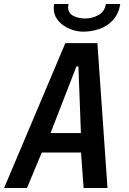

<svg xmlns="http://www.w3.org/2000/svg" viewBox="-28 -941 648 961"><path d="M299 -725H459.5L510 0H390.5L377.5 -177.5H181L107 0H-7.5ZM377 -275 364.5 -608.5H354.5L225 -275ZM241 -899.5Q241 -911 243 -921H314.5Q313 -913 313 -906Q313 -874.5 339.2 -861.5Q365.5 -848.5 397.5 -848.5Q435 -848.5 465.5 -866Q496 -883.5 502 -921H574Q565.5 -869.5 536 -838.8Q506.5 -808 467.5 -795.2Q428.5 -782.5 388 -782.5Q354.5 -782.5 320.2 -796.8Q286 -811 263.5 -837.5Q241 -864 241 -899.5Z"/></svg>

Font: JuliaMono SemiBold
Style: Italic
Weight: 600
Italic angle: -9°
Monospace: yes
Designer: cormullion
Foundry: corm
Version: Version 0.056; ttfautohint (v1.8.4)